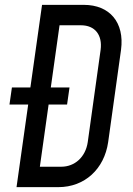

<svg xmlns="http://www.w3.org/2000/svg" viewBox="-20 -770 548 790"><path d="M325 -750H153L105 -410H29L19 -340H96L48 0H220C329 0 409 -75 425 -185L478 -565C493 -678 431 -750 325 -750ZM394 -565 341 -185C332 -124 288 -84 232 -84H144L180 -340H256L266 -410H189L225 -666H313C371 -666 402 -626 394 -565Z"/></svg>

Font: Mohave
Style: Italic
Weight: 400
Italic angle: -8°
Designer: Gumpita Rahayu
Foundry: Tokotype
Version: Version 2.002;PS 002.002;hotconv 1.0.88;makeotf.lib2.5.64775